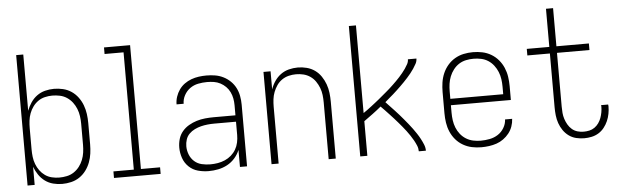

<svg xmlns="http://www.w3.org/2000/svg" viewBox="-48 -902 3470 1078"><g transform="rotate(-5 1687.5 -363.5)"><path d="M264 8Q238 8 213 1.5Q188 -5 167.5 -20Q147 -35 132.5 -56.5Q118 -78 109 -102V0H69V-735H109V-418Q118 -442 132.5 -463.5Q147 -485 167.5 -500Q188 -515 213 -521.5Q238 -528 264 -528Q289 -528 314.5 -522Q340 -516 361.5 -501.5Q383 -487 398.5 -466Q414 -445 423 -421Q432 -397 435.5 -371.5Q439 -346 439 -320V-200Q439 -174 435.5 -148.5Q432 -123 423 -99Q414 -75 398.5 -54Q383 -33 361.5 -18.5Q340 -4 314.5 2Q289 8 264 8ZM251 -29Q272 -29 293.5 -33.5Q315 -38 333 -50Q351 -62 364 -79Q377 -96 385 -116Q393 -136 396 -157.5Q399 -179 399 -200V-320Q399 -341 396 -362.5Q393 -384 385 -404Q377 -424 364 -441Q351 -458 333 -470Q315 -482 293.5 -486.5Q272 -491 251 -491Q230 -491 209 -486Q188 -481 171 -469Q154 -457 141.5 -440Q129 -423 121.5 -403Q114 -383 111.5 -362Q109 -341 109 -320V-200Q109 -179 111.5 -158Q114 -137 121.5 -117Q129 -97 141.5 -80Q154 -63 171 -51Q188 -39 209 -34Q230 -29 251 -29Z M556 0V-37H671V-698H564V-735H711V-37H819V0Z M1089 8Q1059 8 1029.5 0Q1000 -8 978 -29Q956 -50 946 -79Q936 -108 936 -138Q936 -163 943 -186.5Q950 -210 965.5 -228.5Q981 -247 1002.5 -259.5Q1024 -272 1047 -279Q1070 -286 1094.5 -288.5Q1119 -291 1143 -291H1266V-348Q1266 -367 1262.5 -386Q1259 -405 1250.5 -422.5Q1242 -440 1228.5 -453.5Q1215 -467 1198 -476Q1181 -485 1162 -488Q1143 -491 1123 -491Q1098 -491 1073 -486Q1048 -481 1027.5 -466.5Q1007 -452 994.5 -429Q982 -406 982 -381H942Q942 -403 949 -424Q956 -445 968.5 -463Q981 -481 999 -494Q1017 -507 1037.5 -514.5Q1058 -522 1079.5 -525Q1101 -528 1123 -528Q1148 -528 1172 -524Q1196 -520 1218 -509Q1240 -498 1257.5 -481Q1275 -464 1286 -442.5Q1297 -421 1301.5 -396.5Q1306 -372 1306 -348V0H1266V-96Q1256 -71 1237.5 -50Q1219 -29 1195 -16Q1171 -3 1144 2.5Q1117 8 1089 8ZM1102 -29Q1123 -29 1144 -32.5Q1165 -36 1184.5 -44.5Q1204 -53 1220 -67Q1236 -81 1246.5 -99Q1257 -117 1261.5 -138Q1266 -159 1266 -180V-255H1143Q1124 -255 1105 -253Q1086 -251 1068 -246.5Q1050 -242 1032.5 -233.5Q1015 -225 1001.5 -211.5Q988 -198 982 -179.5Q976 -161 976 -142Q976 -118 985 -95Q994 -72 1012 -56Q1030 -40 1054 -34.5Q1078 -29 1102 -29Z M1444 0V-520H1484V-418Q1492 -442 1506.5 -463.5Q1521 -485 1541.5 -500Q1562 -515 1587 -521.5Q1612 -528 1638 -528Q1663 -528 1688 -521.5Q1713 -515 1733.5 -500.5Q1754 -486 1768.5 -464.5Q1783 -443 1791.5 -419.5Q1800 -396 1803 -370.5Q1806 -345 1806 -320V0H1766V-320Q1766 -341 1763.5 -362Q1761 -383 1753.5 -402.5Q1746 -422 1734 -439.5Q1722 -457 1704.5 -469Q1687 -481 1666.5 -486Q1646 -491 1625 -491Q1604 -491 1583.5 -486Q1563 -481 1545.5 -469Q1528 -457 1516 -439.5Q1504 -422 1496.5 -402.5Q1489 -383 1486.5 -362Q1484 -341 1484 -320V0Z M1944 0V-735H1984V-241Q1996 -249 2007.5 -257.5Q2019 -266 2030 -274.5Q2041 -283 2052.5 -292Q2064 -301 2075 -310Q2086 -319 2096.5 -328Q2107 -337 2118 -346Q2129 -355 2139.5 -364.5Q2150 -374 2160.5 -384Q2171 -394 2181 -404Q2191 -414 2200.5 -424.5Q2210 -435 2219 -446Q2228 -457 2236 -468.5Q2244 -480 2251 -493Q2258 -506 2258 -520H2306Q2306 -505 2298.5 -491Q2291 -477 2282.5 -464.5Q2274 -452 2264.5 -440Q2255 -428 2244.5 -416.5Q2234 -405 2223.5 -394Q2213 -383 2202 -372.5Q2191 -362 2180 -351.5Q2169 -341 2157.5 -331Q2146 -321 2134 -311Q2122 -301 2111 -291Q2123 -278 2135.5 -265Q2148 -252 2160 -239Q2172 -226 2184 -212.5Q2196 -199 2207.5 -185Q2219 -171 2230.5 -157Q2242 -143 2252.5 -128.5Q2263 -114 2273 -99Q2283 -84 2291.5 -68Q2300 -52 2307 -35Q2314 -18 2314 0H2274Q2274 -17 2267.5 -32.5Q2261 -48 2253 -62.5Q2245 -77 2235.5 -91Q2226 -105 2216 -118.5Q2206 -132 2195 -145Q2184 -158 2173.5 -170.5Q2163 -183 2151.5 -195.5Q2140 -208 2128.5 -220.5Q2117 -233 2105.5 -245Q2094 -257 2082 -269Q2058 -249 2033.5 -231Q2009 -213 1984 -195V0Z M2626 8Q2599 8 2573 2.5Q2547 -3 2523.5 -16.5Q2500 -30 2482.5 -50.5Q2465 -71 2454.5 -95.5Q2444 -120 2440 -146.5Q2436 -173 2436 -200V-320Q2436 -347 2440 -373.5Q2444 -400 2454.5 -424.5Q2465 -449 2482.5 -469.5Q2500 -490 2523 -503.5Q2546 -517 2572 -522.5Q2598 -528 2625 -528Q2652 -528 2678 -522.5Q2704 -517 2727 -503.5Q2750 -490 2767.5 -469.5Q2785 -449 2795.5 -424.5Q2806 -400 2810 -373.5Q2814 -347 2814 -320V-242H2476V-200Q2476 -178 2479 -156.5Q2482 -135 2490 -115Q2498 -95 2511.5 -78Q2525 -61 2543.5 -49.5Q2562 -38 2583.5 -33.5Q2605 -29 2626 -29Q2651 -29 2676.5 -34Q2702 -39 2723 -52.5Q2744 -66 2757.5 -88.5Q2771 -111 2772 -136H2812Q2811 -114 2803.5 -93Q2796 -72 2782.5 -55Q2769 -38 2751 -25Q2733 -12 2712.5 -5Q2692 2 2670 5Q2648 8 2626 8ZM2774 -278V-320Q2774 -342 2771 -363Q2768 -384 2760 -404Q2752 -424 2738.5 -441.5Q2725 -459 2707 -470.5Q2689 -482 2668 -486.5Q2647 -491 2625 -491Q2603 -491 2582 -486.5Q2561 -482 2543 -470.5Q2525 -459 2511.5 -441.5Q2498 -424 2490 -404Q2482 -384 2479 -363Q2476 -342 2476 -320V-278Z M3206 8Q3183 8 3160.5 2.5Q3138 -3 3119.5 -16.5Q3101 -30 3088 -49Q3075 -68 3067.5 -89.5Q3060 -111 3057.5 -134Q3055 -157 3055 -180V-483H2928V-520H3055V-735H3095V-520H3278V-483H3095V-180Q3095 -162 3096.5 -144.5Q3098 -127 3103.5 -110Q3109 -93 3118 -77.5Q3127 -62 3140.5 -50.5Q3154 -39 3171 -34Q3188 -29 3206 -29Q3222 -29 3238 -32.5Q3254 -36 3267.5 -45.5Q3281 -55 3290.5 -68.5Q3300 -82 3305.5 -97Q3311 -112 3314 -128.5Q3317 -145 3317 -161Q3317 -163 3316.5 -165Q3316 -167 3316 -169H3356Q3356 -166 3356.5 -163.5Q3357 -161 3357 -159Q3357 -138 3353 -117Q3349 -96 3340.5 -76.5Q3332 -57 3318.5 -40Q3305 -23 3287 -12Q3269 -1 3248 3.5Q3227 8 3206 8Z"/></g></svg>

Font: Zed Sans Extralight
Style: Regular
Weight: 200
Designer: Belleve Invis
Foundry: Belleve Invis
Version: Version 1.0.0; ttfautohint (v1.8.4)